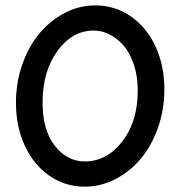

<svg xmlns="http://www.w3.org/2000/svg" viewBox="-20 -696 678 722"><path d="M298.8 5.9Q224.6 5.9 165.3 -35.4Q106 -76.7 73 -148.7Q40 -220.7 40 -310.1Q40 -386.2 64.2 -454.6Q88.4 -522.9 129.2 -571.3Q169.9 -619.6 224.4 -647.7Q278.8 -675.8 337.9 -675.8Q411.6 -675.8 471.2 -635Q530.8 -594.2 564.5 -522Q598.1 -449.7 598.1 -359.9Q598.1 -283.7 574 -215.3Q549.8 -147 509 -98.6Q468.3 -50.3 413.3 -22.2Q358.4 5.9 298.8 5.9ZM298.8 -88.9Q381.8 -88.9 439.9 -164.1Q498 -239.3 498 -356Q498 -408.7 483.6 -452.4Q469.2 -496.1 445.6 -523.7Q421.9 -551.3 392.6 -566.2Q363.3 -581.1 332 -581.1Q252 -581.1 196 -504.4Q140.1 -427.7 140.1 -310.1Q140.1 -206.1 186.5 -147.5Q232.9 -88.9 298.8 -88.9Z"/></svg>

Font: Comic Neue
Style: Bold
Weight: 700
Designer: Craig Rozynski
Foundry: Craig Rozynski
Version: Version 2.003;hotconv 1.0.109;makeotfexe 2.5.65596